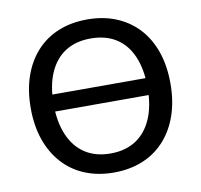

<svg xmlns="http://www.w3.org/2000/svg" viewBox="-80 -799 935 893"><g transform="rotate(-10 387.5 -352.5)"><path d="M116 -318V-398H659V-318ZM388 9Q313 9 252 -16Q191 -41 147.5 -89Q104 -137 81 -203.5Q58 -270 58 -353Q58 -436 81 -502.5Q104 -569 147 -616.5Q190 -664 251 -689Q312 -714 388 -714Q463 -714 524 -689Q585 -664 628.5 -617Q672 -570 695 -503.5Q718 -437 718 -354Q718 -271 695 -204Q672 -137 628.5 -89Q585 -41 524 -16Q463 9 388 9ZM388 -81Q458 -81 507.5 -113Q557 -145 583.5 -206Q610 -267 610 -353Q610 -439 584 -500Q558 -561 508.5 -592.5Q459 -624 388 -624Q318 -624 268.5 -592.5Q219 -561 192.5 -500Q166 -439 166 -353Q166 -268 192.5 -206.5Q219 -145 268.5 -113Q318 -81 388 -81Z"/></g></svg>

Font: Nunito Sans 12pt SemiBold
Style: Regular
Weight: 600
Designer: Vernon Adams
Foundry: Vernon Adams
Version: Version 3.101;gftools[0.9.27]